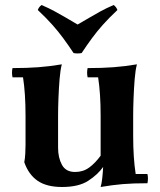

<svg xmlns="http://www.w3.org/2000/svg" viewBox="-20 -732 639 767"><path d="M382 -110 392 -65Q370 -34 332 -9.5Q294 15 228 15Q166 15 130 -10Q94 -35 77 -84Q80 -99 81 -119Q82 -139 82 -154V-270Q82 -359 72 -423H30Q26 -442 30 -460Q88 -460 134 -463.5Q180 -467 227 -475Q221 -453 218 -416Q215 -379 213.5 -339.5Q212 -300 212 -270V-142Q212 -102 227.5 -73.5Q243 -45 280 -45Q312 -45 336 -62.5Q360 -80 382 -110ZM569 -37Q573 -19 569 0Q511 0 470 3.5Q429 7 382 15Q386 2 388.5 -20.5Q391 -43 392 -65L382 -110V-270Q382 -359 372 -423H330Q326 -442 330 -460Q388 -460 434 -463.5Q480 -467 527 -475Q521 -453 518 -416Q515 -379 513.5 -339.5Q512 -300 512 -270V-190Q512 -101 522 -37ZM434 -712Q445 -704 449 -692Q414 -659 390.5 -632.5Q367 -606 347.5 -579.5Q328 -553 306 -520Q290 -517 274 -520Q252 -553 232.5 -579.5Q213 -606 189.5 -632.5Q166 -659 131 -692Q135 -704 146 -712Q176 -699 198 -687Q220 -675 241.5 -662.5Q263 -650 290 -634Q318 -650 339 -662.5Q360 -675 382 -687Q404 -699 434 -712Z"/></svg>

Font: Poltawski Nowy
Style: Bold
Weight: 700
Designer: Adam Pótawski, Mateusz Machalski, Borys Kosmynka, Ania Wieluska
Foundry: Capitalics.wtf
Version: Version 1.001;gftools[0.9.25]